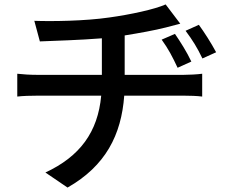

<svg xmlns="http://www.w3.org/2000/svg" viewBox="-20 -787 1040 867"><path d="M543 -449V-627C611 -638 678 -650 729 -663C744 -667 766 -673 794 -680L728 -767C679 -745 568 -721 473 -708C364 -692 212 -690 135 -693L160 -600C232 -603 340 -606 440 -614V-449H148C117 -449 83 -451 58 -454V-351C83 -354 118 -355 149 -355H437C422 -190 340 -80 185 -8L285 60C457 -38 528 -178 541 -355H811C838 -355 869 -354 893 -351V-454C872 -451 832 -449 809 -449ZM818 -648C850 -605 870 -573 894 -523L956 -551C933 -594 902 -642 878 -675ZM844 -509C824 -552 794 -599 770 -634L710 -608C741 -565 758 -532 782 -481Z"/></svg>

Font: Spoqa Han Sans Neo Medium
Style: Regular
Weight: 500
Designer: [Spoqa Han Sans Neo] Dong-huui Kim  Younghwa Kang  Yujin Lee  [Noto Sans] Ryoko NISHIZUKA  (kana & ideographs); Paul D. 
Foundry: Spoqa (http://www.spoqa-han-sans.com)
Version: Version 1.000